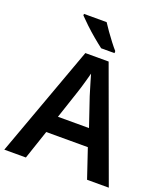

<svg xmlns="http://www.w3.org/2000/svg" viewBox="-166 -1049 1004 1162"><g transform="rotate(20 336.5 -468.5)"><path d="M533 0 470 -187H202L139 0H0L261 -717H411L673 0ZM375 -481Q371 -495 363.5 -519Q356 -543 348.5 -569Q341 -595 336 -612Q331 -592 323.5 -565.5Q316 -539 309 -515.5Q302 -492 298 -481L237 -298H437ZM318 -937Q332 -915 351.5 -887.5Q371 -860 391 -834Q411 -808 427 -790V-777H341Q317 -795 283.5 -823Q250 -851 219.5 -880Q189 -909 172 -927V-937Z"/></g></svg>

Font: Noto Sans Sora Sompeng Semi
Style: Bold
Weight: 700
Designer: Monotype Design Team. David Williams.
Foundry: Monotype Imaging Inc.
Version: Version 2.101; ttfautohint (v1.8.4.7-5d5b)